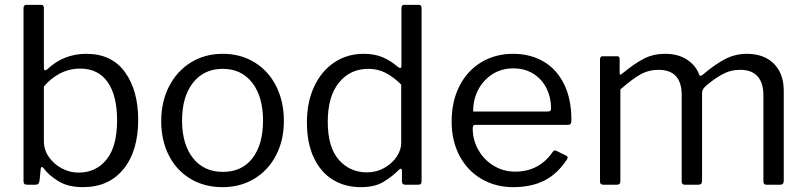

<svg xmlns="http://www.w3.org/2000/svg" viewBox="-20 -762 3324 792"><path d="M93 0Q84 0 80.5 -3.5Q77 -7 77 -16V-728Q77 -742 89 -742H151Q161 -742 161 -728V-483Q161 -472 166 -472Q169 -472 176 -477Q243 -540 336 -540Q441 -540 495.5 -464.5Q550 -389 550 -268Q550 -139 489.5 -64.5Q429 10 322 10Q261 10 221 -14.5Q181 -39 159 -69Q156 -73 153 -73Q149 -73 148 -66L143 -16Q141 -7 137.5 -3.5Q134 0 125 0ZM161 -179Q161 -144 181.5 -114.5Q202 -85 235 -67.5Q268 -50 304 -50Q376 -50 419.5 -104Q463 -158 463 -266Q463 -368 424 -423.5Q385 -479 311 -479Q266 -479 227.5 -459Q189 -439 161 -405Z M645 -262Q645 -343 677.5 -406Q710 -469 767.5 -504.5Q825 -540 899 -540Q973 -540 1030.5 -504.5Q1088 -469 1119.5 -406Q1151 -343 1151 -263Q1151 -184 1119 -122Q1087 -60 1029.5 -25Q972 10 898 10Q823 10 765.5 -24.5Q708 -59 676.5 -121Q645 -183 645 -262ZM1065 -265Q1065 -363 1020.5 -420.5Q976 -478 899 -478Q821 -478 776 -420.5Q731 -363 731 -265Q731 -167 776 -110Q821 -53 900 -53Q978 -53 1021.5 -109.5Q1065 -166 1065 -265Z M1638 -14V-57Q1638 -66 1633 -66Q1630 -66 1625 -61Q1595 -31 1559.5 -10.5Q1524 10 1468 10Q1404 10 1354 -20Q1304 -50 1275 -110.5Q1246 -171 1246 -257Q1246 -341 1276 -405Q1306 -469 1359 -504.5Q1412 -540 1480 -540Q1525 -540 1558 -526Q1591 -512 1620 -487Q1628 -481 1631 -481Q1636 -481 1636 -494V-729Q1636 -742 1647 -742H1708Q1719 -742 1719 -729V-16Q1719 -7 1716 -3.5Q1713 0 1703 0H1652Q1638 0 1638 -14ZM1500 -478Q1424 -478 1378 -421Q1332 -364 1332 -260Q1332 -155 1377.5 -103Q1423 -51 1494 -51Q1533 -51 1565.5 -69.5Q1598 -88 1616.5 -116Q1635 -144 1635 -172V-413Q1603 -445 1570.5 -461.5Q1538 -478 1500 -478Z M2105 -54Q2205 -54 2261 -137Q2265 -141 2268 -141.5Q2271 -142 2275 -140L2317 -119Q2325 -114 2319 -105Q2280 -45 2226 -17.5Q2172 10 2097 10Q2024 10 1966 -24Q1908 -58 1875.5 -119.5Q1843 -181 1843 -260Q1843 -345 1876 -408.5Q1909 -472 1966.5 -506Q2024 -540 2096 -540Q2168 -540 2222.5 -508Q2277 -476 2307 -414.5Q2337 -353 2337 -269V-265Q2337 -256 2334 -251.5Q2331 -247 2322 -247H1939Q1930 -247 1930 -232Q1930 -184 1953.5 -143Q1977 -102 2017 -78Q2057 -54 2105 -54ZM2236 -302Q2247 -302 2250 -304.5Q2253 -307 2253 -316Q2253 -360 2234.5 -397.5Q2216 -435 2180.5 -457.5Q2145 -480 2098 -480Q2047 -480 2009 -454.5Q1971 -429 1951 -388.5Q1931 -348 1932 -302Z M2455 -13V-517Q2455 -530 2466 -530H2526Q2536 -530 2536 -519V-461Q2536 -449 2546 -458Q2600 -502 2638 -521Q2676 -540 2723 -540Q2779 -540 2815.5 -515Q2852 -490 2865 -452Q2867 -449 2869 -449Q2872 -449 2879 -454Q2931 -498 2972.5 -519Q3014 -540 3060 -540Q3132 -540 3172.5 -499Q3213 -458 3213 -388V-16Q3213 0 3198 0H3142Q3129 0 3129 -13V-370Q3129 -420 3105 -447Q3081 -474 3033 -474Q2993 -474 2958 -454.5Q2923 -435 2890 -406Q2882 -398 2879 -392Q2876 -386 2876 -377V-16Q2876 0 2861 0H2805Q2792 0 2792 -13V-370Q2792 -474 2696 -474Q2656 -474 2622.5 -455.5Q2589 -437 2539 -393V-15Q2539 -7 2535.5 -3.5Q2532 0 2524 0H2469Q2455 0 2455 -13Z"/></svg>

Font: n
Style: Regular
Weight: 400
Designer: Pablo Impallari, Rodrigo Fuenzalida
Foundry: Impallari Type
Version: Version 1.002; ttfautohint (v1.5)